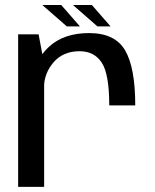

<svg xmlns="http://www.w3.org/2000/svg" viewBox="-20 -726 604 746"><path d="M404.5 -316.5H505.5Q505.5 -463 466.2 -530.2Q427 -597.5 326 -597.5Q228 -597.5 170 -544Q112 -490.5 112 -414.5L151 -386Q151 -440.5 188 -483.8Q225 -527 289.5 -527Q346 -527 375.2 -482.8Q404.5 -438.5 404.5 -316.5ZM50.5 0H151.5V-478L130 -592.5H50.5ZM358.5 -623.5H409.5L337 -706.5H263.5ZM239.5 -623.5H290.5L218 -706.5H144.5Z"/></svg>

Font: Anybody Thin
Style: Regular
Weight: 400
Version: Version 1.113;gftools[0.9.25]